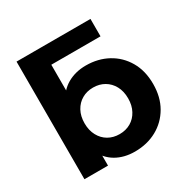

<svg xmlns="http://www.w3.org/2000/svg" viewBox="-169 -892 1027 1049"><g transform="rotate(-30 345.0 -367.0)"><path d="M387.7 7.6Q319.9 7.6 269.1 -21.9Q218.4 -51.4 190.7 -111.3Q163 -171.2 163 -262Q163 -355.8 191.9 -415.8Q220.8 -475.8 271.9 -505.1Q323.1 -534.4 388.9 -534.4Q465.5 -534.4 526.3 -501.2Q587.1 -468 622.5 -407.2Q657.9 -346.4 657.9 -263.6Q657.9 -181.2 622.5 -120.2Q587.1 -59.2 526.1 -25.8Q465.1 7.6 387.7 7.6ZM72.3 0V-742H228.3V-429.3L218.3 -269.8L221 -110.2V0ZM362.8 -117Q402.5 -117 433.3 -134.9Q464.2 -152.8 482.1 -186.1Q500.1 -219.3 500.1 -263.6Q500.1 -308.5 482.1 -341.5Q464.2 -374.4 433.3 -392.3Q402.5 -410.3 362.8 -410.3Q323.1 -410.3 292.3 -392.3Q261.4 -374.4 243.5 -341.5Q225.5 -308.5 225.5 -263.6Q225.5 -219.3 243.5 -186.1Q261.4 -152.8 292.3 -134.9Q323.1 -117 362.8 -117ZM227.9 -632.2 72.3 -742H538.7V-632.2Z"/></g></svg>

Font: Montserrat Alternates Thin
Style: Regular
Weight: 100
Designer: Julieta Ulanovsky
Foundry: Julieta Ulanovsky
Version: Version 9.000